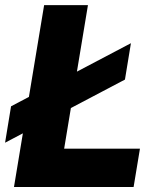

<svg xmlns="http://www.w3.org/2000/svg" viewBox="-53 -748 623 768"><path d="M2.9 0 123.5 -727.5H298.8L203.6 -153.3H506.8L481.4 0ZM-32.7 -177.2 -8.8 -322.8 470.7 -575.2 446.8 -429.7Z"/></svg>

Font: Inter Display Extra Bold
Style: Italic
Weight: 800
Italic angle: -9.39999°
Designer: Rasmus Andersson
Foundry: rsms
Version: Version 4.000;git-4fc901f